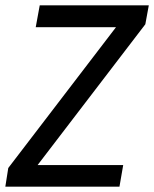

<svg xmlns="http://www.w3.org/2000/svg" viewBox="-22 -700 578 720"><path d="M440 -81 426 0H-2L9 -70L413 -598H112L127 -680H536L523 -609L119 -81Z"/></svg>

Font: Inria Sans
Style: Italic
Weight: 400
Italic angle: -10°
Designer: Black Foundry Team
Foundry: Black Foundry
Version: Version 1.2; ttfautohint (v1.8.3)